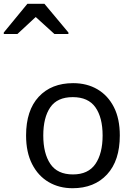

<svg xmlns="http://www.w3.org/2000/svg" viewBox="-83 -986 708 1016"><path d="M551 -269Q551 -136 483.5 -63Q416 10 301 10Q230 10 174.5 -22.5Q119 -55 87 -117.5Q55 -180 55 -269Q55 -402 122 -474Q189 -546 304 -546Q377 -546 432.5 -513.5Q488 -481 519.5 -419.5Q551 -358 551 -269ZM146 -269Q146 -174 183.5 -118.5Q221 -63 303 -63Q384 -63 422 -118.5Q460 -174 460 -269Q460 -364 422 -418Q384 -472 302 -472Q220 -472 183 -418Q146 -364 146 -269ZM-63 -806V-814L62 -966H152L279 -814V-806H205L106 -896L9 -806Z"/></svg>

Font: Noto Sans Tifinagh APT
Style: Regular
Weight: 400
Designer: JamraPatel
Foundry: JamraPatel LLC
Version: Version 2.006; ttfautohint (v1.8.4.7-5d5b)